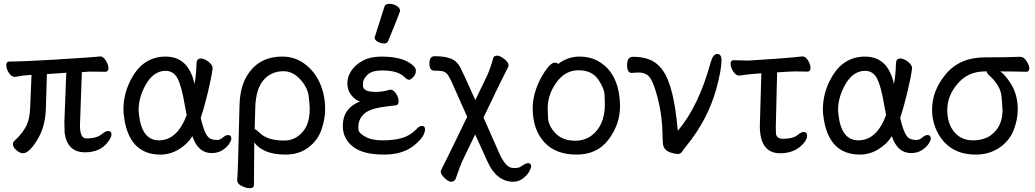

<svg xmlns="http://www.w3.org/2000/svg" viewBox="-20 -790 5452 1011"><path d="M101 17Q85 17 66.5 1Q48 -15 48 -31Q48 -41 55 -48Q90 -78 113.5 -118Q137 -158 139 -226L146 -396Q95 -392 82.5 -389Q70 -386 58 -385Q41 -385 27 -406Q13 -427 13 -448Q13 -466 30 -466Q99 -466 268 -476Q481 -489 507 -493Q524 -493 537.5 -471Q551 -449 551 -432Q551 -412 534 -412L450 -413L411 -410L401 -129Q401 -61 435 -61Q491 -61 519 -86Q536 -100 549 -100Q567 -100 567 -82Q567 -68 551 -46Q510 12 428 12Q333 12 320 -93Q319 -109 319 -149L329 -407L227 -400Q224 -312 221.5 -217.5Q219 -123 176 -53Q133 17 101 17Z M817 -51Q913 -51 963 -184L953 -236Q937 -333 916 -375Q895 -417 852 -417Q787 -417 745 -340Q710 -275 710 -212Q710 -199 712 -186Q727 -51 817 -51ZM825 24Q656 24 632 -183Q630 -198 630 -213Q630 -303 676 -383Q738 -492 852 -492Q973 -492 1004 -348Q1013 -391 1015 -458Q1016 -482 1038 -482Q1055 -482 1076.5 -466Q1098 -450 1100 -432Q1093 -380 1074.5 -303Q1056 -226 1037 -170Q1057 -78 1085 -61Q1100 -53 1123 -53Q1139 -53 1153.5 -66Q1168 -79 1181 -79Q1198 -79 1198 -61Q1198 -49 1185.5 -31Q1173 -13 1150 1.5Q1127 16 1094 16Q1023 16 993 -73Q967 -31 921.5 -3.5Q876 24 825 24Z M1476 -50Q1520 -50 1552 -75Q1611 -119 1611 -216Q1611 -237 1605.5 -283Q1600 -329 1561 -372Q1522 -415 1473 -415Q1407 -415 1366.5 -367Q1326 -319 1324 -218L1321 -110Q1327 -110 1350 -88Q1391 -50 1476 -50ZM1295 201Q1277 201 1253 189.5Q1229 178 1229 158Q1233 127 1241 -229Q1243 -324 1275 -381Q1335 -492 1467 -492Q1526 -492 1573.5 -461Q1621 -430 1652 -377Q1692 -307 1692 -214Q1692 -164 1673 -108Q1654 -52 1604.5 -14Q1555 24 1484 24Q1366 24 1319 -40L1317 184Q1317 201 1295 201Z M2003 24Q1895 24 1842 -15Q1785 -58 1785 -127Q1785 -220 1876 -256Q1856 -259 1832.5 -286Q1809 -313 1809 -352Q1809 -384 1829 -416Q1849 -448 1889.5 -470Q1930 -492 1989 -492Q2095 -492 2147 -452Q2170 -434 2170 -419Q2170 -398 2156 -384Q2142 -370 2134 -370Q2124 -370 2109 -385Q2075 -419 1993 -419Q1937 -419 1914 -395.5Q1891 -372 1891 -350Q1891 -348 1891.5 -335.5Q1892 -323 1907.5 -314.5Q1923 -306 1959 -306Q1995 -306 2034 -318Q2052 -318 2065.5 -297Q2079 -276 2079 -257Q2079 -236 2062 -235Q1972 -226 1936.5 -213Q1901 -200 1884 -176Q1867 -152 1867 -125Q1867 -122 1867.5 -106.5Q1868 -91 1902 -71Q1936 -51 1994 -51Q2053 -51 2096 -63Q2139 -75 2174 -111Q2188 -127 2202 -127Q2218 -127 2218 -109Q2218 -75 2172 -34Q2110 24 2003 24ZM2002 -561Q1986 -561 1969.5 -570Q1953 -579 1953 -590Q1953 -598 1955 -600L2004 -754Q2008 -770 2031 -770Q2050 -770 2068.5 -759Q2087 -748 2087 -732Q2087 -728 2024 -574Q2019 -561 2002 -561Z M2683 167Q2595 167 2547 61L2482 -82L2413 61Q2405 78 2380 150Q2373 167 2356 167Q2341 167 2321 147.5Q2301 128 2301 115Q2301 105 2312 87Q2320 74 2440 -175L2355 -366Q2342 -393 2332 -403Q2322 -413 2307 -415.5Q2292 -418 2266.5 -418Q2241 -418 2241 -456Q2241 -494 2269 -494Q2344 -494 2376 -469Q2393 -455 2404.5 -433.5Q2416 -412 2483 -263L2547 -396Q2565 -438 2577 -484Q2580 -497 2598 -497Q2612 -497 2635 -479.5Q2658 -462 2658 -445Q2658 -439 2644 -414Q2630 -389 2526 -171L2613 26Q2632 64 2648.5 79.5Q2665 95 2687 95Q2716 95 2727 84Q2749 69 2761 69Q2775 69 2777 85Q2777 94 2766.5 113.5Q2756 133 2733 150Q2710 167 2683 167Z M3009 -49Q3056 -49 3092 -74Q3165 -127 3165 -241Q3165 -249 3163.5 -287.5Q3162 -326 3129 -373Q3096 -420 3026 -420Q2956 -420 2910 -356Q2864 -292 2864 -220Q2864 -214 2865.5 -171Q2867 -128 2905 -88.5Q2943 -49 3009 -49ZM3017 24Q2908 24 2849 -38Q2785 -105 2785 -220Q2785 -296 2827 -377Q2873 -460 2901 -460Q2914 -460 2919 -453Q2969 -492 3031 -492Q3093 -492 3140 -462Q3242 -397 3245 -232Q3245 -136 3185 -56Q3125 24 3017 24Z M3549 21Q3536 21 3514 14Q3476 3 3471 -31Q3469 -51 3468.5 -87Q3468 -123 3462.5 -171.5Q3457 -220 3443 -274Q3429 -328 3415 -359Q3401 -390 3382.5 -399Q3364 -408 3347 -408Q3328 -408 3306 -406Q3282 -406 3282 -447Q3282 -491 3313 -491Q3407 -491 3453 -440Q3519 -374 3543 -160L3549 -101Q3659 -231 3722 -461Q3734 -506 3757 -506Q3779 -506 3779 -473Q3779 -420 3751 -319Q3706 -160 3597 -25Q3579 -3 3571 9Q3563 21 3549 21Z M4088 17Q3981 17 3981 -127L3989 -404Q3938 -401 3911 -397Q3884 -393 3872 -392Q3855 -392 3841 -413.5Q3827 -435 3827 -454Q3827 -473 3844 -473L3921 -471Q4121 -483 4205 -493Q4222 -493 4235 -471.5Q4248 -450 4248 -433Q4248 -413 4231 -413L4166 -414Q4144 -414 4072 -409L4065 -118L4066 -86Q4069 -62 4098 -59Q4159 -59 4182 -81Q4200 -95 4212 -95Q4230 -95 4230 -74Q4230 -58 4212 -36Q4167 17 4088 17Z M4500 -51Q4596 -51 4646 -184L4636 -236Q4620 -333 4599 -375Q4578 -417 4535 -417Q4470 -417 4428 -340Q4393 -275 4393 -212Q4393 -199 4395 -186Q4410 -51 4500 -51ZM4508 24Q4339 24 4315 -183Q4313 -198 4313 -213Q4313 -303 4359 -383Q4421 -492 4535 -492Q4656 -492 4687 -348Q4696 -391 4698 -458Q4699 -482 4721 -482Q4738 -482 4759.5 -466Q4781 -450 4783 -432Q4776 -380 4757.5 -303Q4739 -226 4720 -170Q4740 -78 4768 -61Q4783 -53 4806 -53Q4822 -53 4836.5 -66Q4851 -79 4864 -79Q4881 -79 4881 -61Q4881 -49 4868.5 -31Q4856 -13 4833 1.5Q4810 16 4777 16Q4706 16 4676 -73Q4650 -31 4604.5 -3.5Q4559 24 4508 24Z M5195 -76Q5259 -121 5259 -210Q5259 -221 5254 -280Q5249 -339 5189 -393Q5177 -403 5176 -414H5167Q5074 -414 5019 -345Q4968 -284 4968 -211Q4968 -134 5010 -89Q5046 -51 5102 -51Q5158 -51 5195 -76ZM5118 24Q4984 24 4922 -83Q4888 -143 4888 -213Q4888 -314 4961.5 -401Q5035 -488 5166 -488Q5302 -488 5353 -491Q5371 -491 5385.5 -468Q5400 -445 5400 -431Q5400 -412 5384 -412Q5317 -414 5247 -414Q5270 -399 5301 -352Q5339 -294 5339 -214Q5339 -159 5317 -103.5Q5295 -48 5242 -12Q5189 24 5118 24Z"/></svg>

Font: LXGW WenKai Lite
Style: Bold
Weight: 700
Designer: LXGW / Fontworks Inc.
Foundry: LXGW / Fontworks Inc.
Version: Version 1.330;April 28, 2024